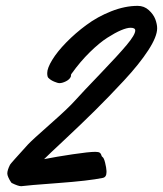

<svg xmlns="http://www.w3.org/2000/svg" viewBox="-20 -623 556 655"><path d="M130.4 -80.1Q172.4 -88.4 228 -96.7Q283.7 -105 305.2 -105Q316.4 -105 320.6 -101.8Q324.7 -98.6 325.7 -94Q326.7 -89.4 329.1 -87.9Q334.5 -85 338.6 -67.9Q342.8 -50.8 343.3 -40V-35.6Q343.3 -18.6 330.6 -16.1Q283.7 -6.3 178 1.5Q72.3 9.3 52.2 12.2Q42 12.2 19.5 1Q18.6 0 15.4 -4.9Q12.2 -9.8 8.5 -17.8Q4.9 -25.9 4.9 -31.2Q4.9 -42.5 14.2 -61Q15.6 -64.5 75.2 -129.9Q89.8 -145.5 151.6 -200Q213.4 -254.4 235.8 -279.8Q261.7 -308.6 322.3 -371.6Q382.8 -434.6 412.1 -469.5Q441.4 -504.4 441.4 -519Q441.4 -528.3 425.3 -528.3Q413.1 -528.3 392.8 -519.8Q372.6 -511.2 345.9 -494.1Q319.3 -477.1 286.6 -445.1Q253.9 -413.1 224.6 -372.1Q221.7 -369.6 221.7 -361.8Q217.8 -352.1 205.1 -345.7Q192.4 -339.4 183.1 -339.4Q176.8 -339.4 164.8 -344.5Q152.8 -349.6 145.5 -356.9Q141.1 -360.4 141.1 -374Q141.1 -390.6 158.2 -418.7Q175.3 -446.8 206.1 -478.3Q236.8 -509.8 274.7 -537.8Q312.5 -565.9 359.4 -584.5Q406.2 -603 449.7 -603Q471.7 -603 487.5 -588.6Q503.4 -574.2 509.8 -557.4Q516.1 -540.5 516.1 -526.4Q516.1 -498 485.6 -451.2Q455.1 -404.3 402.8 -348.1Q350.6 -292 304.2 -246.1Q257.8 -200.2 201.2 -147.2Q144.5 -94.2 130.4 -80.1Z"/></svg>

Font: Yellowtail
Style: Regular
Weight: 400
Designer: Astigmatic (AOETI)
Foundry: Astigmatic (AOETI)
Version: Version 1.000